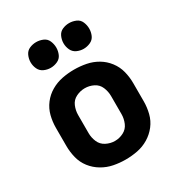

<svg xmlns="http://www.w3.org/2000/svg" viewBox="-181 -883 939 1010"><g transform="rotate(-30 288.0 -377.5)"><path d="M288 8Q325 8 361 1Q397 -6 428.5 -25Q460 -44 482.5 -73Q505 -102 514 -138Q523 -174 523 -210V-320Q523 -357 514 -392.5Q505 -428 482.5 -457.5Q460 -487 428.5 -505.5Q397 -524 361 -531Q325 -538 288 -538Q252 -538 216 -531Q180 -524 148 -505.5Q116 -487 93.5 -457.5Q71 -428 62 -392.5Q53 -357 53 -320V-210Q53 -174 62 -138Q71 -102 93.5 -73Q116 -44 148 -25Q180 -6 216 1Q252 8 288 8ZM288 -105Q261 -105 235.5 -118Q210 -131 199 -157Q188 -183 188 -210V-320Q188 -348 199 -374Q210 -400 235.5 -412.5Q261 -425 288 -425Q316 -425 341 -412.5Q366 -400 377 -374Q388 -348 388 -320V-210Q388 -183 377 -157Q366 -131 341 -118Q316 -105 288 -105ZM388 -607Q409 -607 429 -616Q449 -625 457.5 -644.5Q466 -664 466 -685Q466 -706 457.5 -726Q449 -746 429 -754.5Q409 -763 388 -763Q367 -763 347.5 -754.5Q328 -746 319 -726Q310 -706 310 -685Q310 -664 319 -644.5Q328 -625 347.5 -616Q367 -607 388 -607ZM188 -607Q209 -607 229 -616Q249 -625 257.5 -644.5Q266 -664 266 -685Q266 -706 257.5 -726Q249 -746 229 -754.5Q209 -763 188 -763Q167 -763 147.5 -754.5Q128 -746 119 -726Q110 -706 110 -685Q110 -664 119 -644.5Q128 -625 147.5 -616Q167 -607 188 -607Z"/></g></svg>

Font: Iosevka Sparkle Extrabold
Style: Regular
Weight: 800
Designer: Belleve Invis
Foundry: Belleve Invis
Version: Version 4.5.0; ttfautohint (v1.8.3)